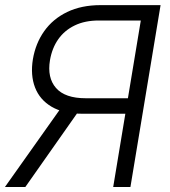

<svg xmlns="http://www.w3.org/2000/svg" viewBox="-29 -748 681 768"><path d="M423.8 0 534.2 -666H366.2Q310.5 -666 269.8 -646.2Q229 -626.5 204.1 -591.1Q179.2 -555.7 170.9 -507.3Q159.2 -437 195.1 -396Q231 -355 314 -355H513.2L502.9 -293H301.8Q225.1 -293 177.5 -321Q129.9 -349.1 111.1 -398.2Q92.3 -447.3 102.5 -510.7Q113.3 -574.7 147.9 -623.5Q182.6 -672.4 239.7 -700Q296.9 -727.5 373.5 -727.5H613.3L492.7 0ZM-9.3 0 223.6 -328.6H303.2L72.3 0Z"/></svg>

Font: Inter 16pt Light
Style: Italic
Weight: 300
Italic angle: -9.3988°
Version: Version 4.001;git-66647c0bb